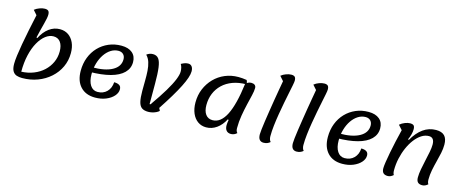

<svg xmlns="http://www.w3.org/2000/svg" viewBox="-44 -1428 5047 2105"><g transform="rotate(15 2480.0 -375.0)"><path d="M223 25Q190 25 162 16Q134 7 117 -21Q100 -49 100 -104Q100 -140 107.5 -198.5Q115 -257 128.5 -333Q142 -409 160 -497.5Q178 -586 199 -681L155 -731Q180 -751 212.5 -762.5Q245 -774 270 -774Q299 -774 311 -761.5Q323 -749 323 -719Q323 -686 303.5 -614Q284 -542 262 -446L272 -441Q310 -517 366 -558.5Q422 -600 489 -600Q544 -600 584.5 -572.5Q625 -545 648 -495Q671 -445 671 -377Q671 -292 637 -219Q603 -146 541.5 -91Q480 -36 399 -5.5Q318 25 223 25ZM198 -40Q273 -43 337 -68.5Q401 -94 448 -137.5Q495 -181 521.5 -238.5Q548 -296 548 -362Q548 -430 520 -468Q492 -506 441 -506Q395 -506 351.5 -473Q308 -440 273 -378Q238 -316 218 -230.5Q198 -145 198 -40Z M1051 25Q945 25 885 -40Q825 -105 825 -219Q825 -302 852 -371.5Q879 -441 928 -492Q977 -543 1043 -571.5Q1109 -600 1187 -600Q1266 -600 1310.5 -562.5Q1355 -525 1355 -457Q1355 -386 1304 -335.5Q1253 -285 1156 -259Q1059 -233 920 -232L932 -288Q1081 -287 1163.5 -332.5Q1246 -378 1246 -460Q1246 -495 1225.5 -516Q1205 -537 1170 -537Q1125 -537 1085 -512Q1045 -487 1014.5 -442.5Q984 -398 966.5 -339Q949 -280 949 -213Q949 -134 979 -88Q1009 -42 1061 -42Q1126 -42 1167 -83Q1208 -124 1212 -192Q1250 -192 1271.5 -178Q1293 -164 1293 -132Q1293 -92 1261 -56Q1229 -20 1174.5 2.5Q1120 25 1051 25Z M1655 25Q1609 25 1582.5 6.5Q1556 -12 1545 -57Q1534 -102 1534 -180Q1534 -240 1535 -298Q1536 -356 1532.5 -408Q1529 -460 1515.5 -503Q1502 -546 1473 -575Q1505 -600 1544 -600Q1586 -600 1608.5 -571Q1631 -542 1640 -474.5Q1649 -407 1649 -291Q1649 -225 1649 -184Q1649 -143 1649 -119.5Q1649 -96 1649 -83Q1649 -70 1649 -61H1659Q1740 -176 1790 -259.5Q1840 -343 1863 -400.5Q1886 -458 1886 -492Q1886 -541 1865 -575Q1891 -589 1908.5 -594.5Q1926 -600 1945 -600Q1971 -600 1986 -580.5Q2001 -561 2001 -526Q2001 -496 1986.5 -452Q1972 -408 1942 -348.5Q1912 -289 1867 -214Q1822 -139 1762 -48L1777 -18Q1765 -6 1744.5 4Q1724 14 1700.5 19.5Q1677 25 1655 25Z M2312 25Q2258 25 2217 -4Q2176 -33 2153 -86Q2130 -139 2130 -210Q2130 -293 2159.5 -363.5Q2189 -434 2241 -487.5Q2293 -541 2363 -570.5Q2433 -600 2514 -600Q2560 -600 2608 -592Q2614 -582 2617 -570Q2620 -558 2620 -545Q2533 -545 2465 -520Q2397 -495 2349.5 -449.5Q2302 -404 2277.5 -344Q2253 -284 2253 -213Q2253 -145 2281 -107Q2309 -69 2360 -69Q2453 -69 2513 -188Q2573 -307 2603 -545Q2614 -559 2631.5 -567Q2649 -575 2667 -575Q2692 -575 2706.5 -563.5Q2721 -552 2721 -530Q2721 -497 2709 -446.5Q2697 -396 2682 -333Q2667 -270 2655 -199Q2643 -128 2643 -55Q2643 -20 2661 -3Q2645 12 2628 18.5Q2611 25 2594 25Q2560 25 2542 4Q2524 -17 2524 -57Q2524 -70 2526 -85.5Q2528 -101 2531 -117L2521 -122Q2485 -52 2430.5 -13.5Q2376 25 2312 25Z M2964 25Q2934 25 2918 5.5Q2902 -14 2902 -54Q2902 -72 2906.5 -112Q2911 -152 2919 -207Q2927 -262 2937 -325.5Q2947 -389 2957.5 -453.5Q2968 -518 2978.5 -577Q2989 -636 2997 -682L2953 -732Q2977 -752 3009.5 -763.5Q3042 -775 3068 -775Q3096 -775 3108 -762.5Q3120 -750 3120 -720Q3120 -706 3112.5 -667.5Q3105 -629 3093.5 -574Q3082 -519 3069.5 -454Q3057 -389 3045.5 -320Q3034 -251 3026.5 -185.5Q3019 -120 3019 -64Q3019 -46 3024 -29Q3029 -12 3039 -3Q3025 10 3006 17.5Q2987 25 2964 25Z M3339 25Q3309 25 3293 5.5Q3277 -14 3277 -54Q3277 -72 3281.5 -112Q3286 -152 3294 -207Q3302 -262 3312 -325.5Q3322 -389 3332.5 -453.5Q3343 -518 3353.5 -577Q3364 -636 3372 -682L3328 -732Q3352 -752 3384.5 -763.5Q3417 -775 3443 -775Q3471 -775 3483 -762.5Q3495 -750 3495 -720Q3495 -706 3487.5 -667.5Q3480 -629 3468.5 -574Q3457 -519 3444.5 -454Q3432 -389 3420.5 -320Q3409 -251 3401.5 -185.5Q3394 -120 3394 -64Q3394 -46 3399 -29Q3404 -12 3414 -3Q3400 10 3381 17.5Q3362 25 3339 25Z M3856 25Q3750 25 3690 -40Q3630 -105 3630 -219Q3630 -302 3657 -371.5Q3684 -441 3733 -492Q3782 -543 3848 -571.5Q3914 -600 3992 -600Q4071 -600 4115.5 -562.5Q4160 -525 4160 -457Q4160 -386 4109 -335.5Q4058 -285 3961 -259Q3864 -233 3725 -232L3737 -288Q3886 -287 3968.5 -332.5Q4051 -378 4051 -460Q4051 -495 4030.5 -516Q4010 -537 3975 -537Q3930 -537 3890 -512Q3850 -487 3819.5 -442.5Q3789 -398 3771.5 -339Q3754 -280 3754 -213Q3754 -134 3784 -88Q3814 -42 3866 -42Q3931 -42 3972 -83Q4013 -124 4017 -192Q4055 -192 4076.5 -178Q4098 -164 4098 -132Q4098 -92 4066 -56Q4034 -20 3979.5 2.5Q3925 25 3856 25Z M4374 25Q4340 25 4323 8Q4306 -9 4306 -46Q4306 -68 4313 -116Q4320 -164 4332.5 -228Q4345 -292 4360.5 -362.5Q4376 -433 4393 -500L4348 -550Q4373 -572 4405.5 -584.5Q4438 -597 4463 -597Q4493 -597 4505 -585Q4517 -573 4517 -542Q4517 -516 4508.5 -483.5Q4500 -451 4486 -422L4496 -417Q4546 -506 4611.5 -553Q4677 -600 4758 -600Q4823 -600 4854.5 -567.5Q4886 -535 4886 -467Q4886 -421 4875.5 -371Q4865 -321 4851 -268Q4837 -215 4826.5 -161.5Q4816 -108 4816 -55Q4816 -19 4829 -3Q4799 25 4765 25Q4731 25 4714.5 8Q4698 -9 4698 -46Q4698 -87 4707.5 -139.5Q4717 -192 4729.5 -246.5Q4742 -301 4751.5 -350Q4761 -399 4761 -434Q4761 -475 4745.5 -495Q4730 -515 4700 -515Q4656 -515 4615.5 -489Q4575 -463 4540.5 -418Q4506 -373 4480 -314Q4454 -255 4439.5 -189Q4425 -123 4425 -55Q4425 -18 4437 -3Q4407 25 4374 25Z"/></g></svg>

Font: Lemonada
Style: Regular
Weight: 400
Designer: Mohamed Gaber (Arabic), Eduardo Tunni (Latin)
Foundry: Kief Type Foundry
Version: Version 4.005